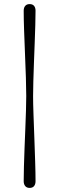

<svg xmlns="http://www.w3.org/2000/svg" viewBox="-20 -779 290 940"><path d="M108.5 -309Q108.5 -344.5 106.8 -398.2Q105 -452 102.5 -512.2Q100 -572.5 98 -629Q96 -685.5 96 -726.5Q96 -741.5 103.5 -750.2Q111 -759 125 -759Q139.5 -759 146.8 -750.2Q154 -741.5 154 -726.5Q154 -697.5 152.8 -656Q151.5 -614.5 149.8 -566.8Q148 -519 146.2 -471.2Q144.5 -423.5 143.2 -381.2Q142 -339 142 -309Q142 -272.5 144 -218Q146 -163.5 148.2 -103Q150.5 -42.5 152.2 13.5Q154 69.5 154 108Q154 123 146.8 132Q139.5 141 125 141Q111 141 103.5 132Q96 123 96 108Q96 77.5 97.2 35.2Q98.5 -7 100.2 -54.5Q102 -102 104 -149.5Q106 -197 107.2 -238.5Q108.5 -280 108.5 -309Z"/></svg>

Font: Fraunces 60pt
Style: Regular
Weight: 400
Version: Version 1.000;[b76b70a41]